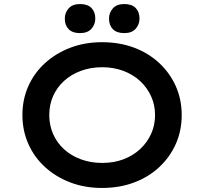

<svg xmlns="http://www.w3.org/2000/svg" viewBox="-20 -921 1012 951"><path d="M485 10Q400 10 328 -17.5Q256 -45 202.5 -94Q149 -143 120 -209Q91 -275 91 -351Q91 -428 120 -493.5Q149 -559 202.5 -608Q256 -657 328 -684.5Q400 -712 485 -712Q572 -712 644 -685Q716 -658 769 -608.5Q822 -559 851 -493.5Q880 -428 880 -351Q880 -274 851 -208.5Q822 -143 769 -93.5Q716 -44 644 -17Q572 10 485 10ZM486 -114Q544 -114 591.5 -132Q639 -150 674 -182.5Q709 -215 728.5 -258Q748 -301 748 -351Q748 -401 728.5 -444Q709 -487 674 -519.5Q639 -552 591 -570Q543 -588 486 -588Q429 -588 380.5 -570Q332 -552 297 -520Q262 -488 243 -445Q224 -402 224 -351Q224 -301 243 -257.5Q262 -214 297 -182Q332 -150 380.5 -132Q429 -114 486 -114ZM596 -757Q558 -757 539 -776.5Q520 -796 520 -829Q520 -858 539 -879.5Q558 -901 596 -901Q633 -901 652 -881.5Q671 -862 671 -829Q671 -800 652 -778.5Q633 -757 596 -757ZM376 -757Q339 -757 320 -776.5Q301 -796 301 -829Q301 -858 320 -879.5Q339 -901 376 -901Q414 -901 433 -881.5Q452 -862 452 -829Q452 -800 433 -778.5Q414 -757 376 -757Z"/></svg>

Font: Lexend Giga Medium
Style: Regular
Weight: 500
Designer: Bonnie Shaver-Troup, Thomas Jockin
Foundry: Lexend
Version: Version 1.007